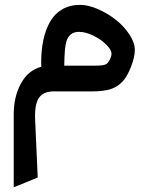

<svg xmlns="http://www.w3.org/2000/svg" viewBox="-20 -377 609 792"><path d="M244.6 -106H249H319.3H358.9Q390.1 -106 402.1 -107.7Q414.1 -109.4 419.4 -113.3L419.9 -113.8Q425.8 -117.7 432.9 -131.1Q439.9 -144.5 439.9 -155.3Q439.9 -171.4 418.7 -192.6Q397.5 -213.9 365.5 -229.7Q333.5 -245.6 305.7 -245.6Q266.1 -245.6 253.9 -206.5Q246.1 -182.6 245.1 -108.4Q244.6 -106.9 244.6 -106ZM359.4 0H201.7Q161.6 0 143.1 23.2Q124.5 46.4 124.5 102.1Q124.5 113.3 125 119.1L135.3 348.1L135.7 355L129.4 357.9L50.3 390.1L36.6 395.5V380.9V95.7Q36.6 21 66.7 -33.2Q96.7 -87.4 150.4 -101.6Q149.9 -112.3 149.9 -119.6Q149.9 -170.4 158.9 -212.4Q168 -254.4 186.5 -287.4Q205.1 -320.3 236.8 -338.6Q268.6 -356.9 310.5 -356.9Q343.8 -356.9 384 -339.4Q424.3 -321.8 457.8 -295.4Q491.2 -269 513.7 -235.1Q536.1 -201.2 536.1 -170.9Q536.1 -142.1 520.8 -102.3Q505.4 -62.5 486.3 -41.5Q466.3 -19.5 437.5 -9.8Q408.7 0 359.4 0Z"/></svg>

Font: Samim Medium FD
Style: Medium-FD
Weight: 500
Foundry: DejaVu fonts team - Redesigned by Saber Rastikerdar
Version: Version 4.0.5